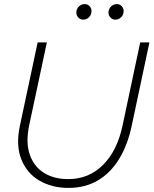

<svg xmlns="http://www.w3.org/2000/svg" viewBox="-20 -907 750 938"><path d="M314 11Q233 11 172 -25Q111 -61 84 -129Q57 -197 77 -292L164 -700H209L123 -297Q105 -212 125 -153Q145 -94 194 -63Q243 -32 313 -32Q414 -32 483.5 -101.5Q553 -171 579 -295L665 -700H710L624 -295Q604 -199 562 -130.5Q520 -62 458 -25.5Q396 11 314 11ZM386 -811Q373 -811 363 -821Q353 -831 353 -846Q353 -863 365 -875Q377 -887 394 -887Q408 -887 417.5 -877Q427 -867 427 -853Q427 -835 415 -823Q403 -811 386 -811ZM543 -811Q530 -811 520 -821Q510 -831 510 -846Q510 -863 522 -875Q534 -887 551 -887Q565 -887 574.5 -877Q584 -867 584 -853Q584 -835 572 -823Q560 -811 543 -811Z"/></svg>

Font: Red Hat Display VF
Style: Italic
Weight: 300
Italic angle: -12°
Designer: Pentagram, MCKL
Foundry: Pentagram, MCKL
Version: Version 1.023